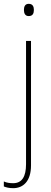

<svg xmlns="http://www.w3.org/2000/svg" viewBox="-52 -742 268 1003"><path d="M73 -690C73 -673 79 -658 98 -658C119 -658 125 -672 125 -690C125 -706 120 -722 98 -722C78 -722 73 -706 73 -690ZM17 241C68 241 110 206 110 122V-528H84V116C84 180 63 215 17 215C0 215 -17 213 -32 206V232C-20 237 -4 241 17 241Z"/></svg>

Font: Noto Sans Gujarati SemiCondensed Thin
Style: Regular
Weight: 100
Width: 4
Designer: Jelle Bosma - Monotype Design Team, Universal Thirst
Foundry: Monotype Imaging Inc.
Version: Version 2.106